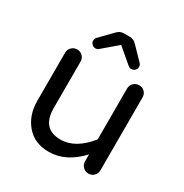

<svg xmlns="http://www.w3.org/2000/svg" viewBox="-165 -837 940 979"><g transform="rotate(30 305.0 -347.5)"><path d="M254 10Q171 10 123 -46Q75 -102 75 -186V-470Q75 -489 88.5 -502Q102 -515 121 -515Q140 -515 153 -502Q166 -489 166 -470V-196Q166 -74 276 -74Q363 -74 440 -170V-470Q440 -489 453.5 -502Q467 -515 486 -515Q505 -515 518 -502Q531 -489 531 -470V-41Q531 -22 518 -8.5Q505 5 486 5Q467 5 453.5 -8.5Q440 -22 440 -41V-82Q356 10 254 10ZM438 -596Q439 -585 430 -575.5Q421 -566 408 -566Q397 -566 390 -573L303 -647L216 -573Q209 -566 198 -566Q185 -566 176 -575.5Q167 -585 168 -596Q168 -607 176 -615L244 -685Q262 -705 284 -705H322Q344 -705 362 -685L430 -615Q438 -607 438 -596Z"/></g></svg>

Font: Varela Round
Style: Regular
Weight: 400
Designer: Joe Prince
Foundry: Joe Prince
Version: Version 1.000